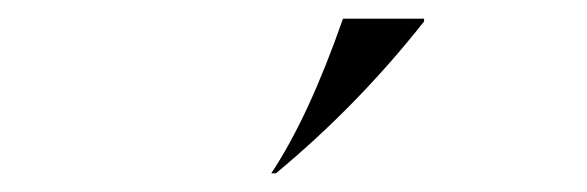

<svg xmlns="http://www.w3.org/2000/svg" viewBox="-20 -767 630 206"><path d="M271 -581Q311 -641 348 -747H435V-744Q364 -654 276 -581Z"/></svg>

Font: Nyght Serif
Style: Regular
Weight: 400
Designer: Maksym Kobuzan
Version: Version 0.410